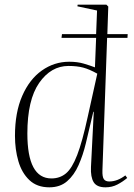

<svg xmlns="http://www.w3.org/2000/svg" viewBox="-20 -787 575 821"><path d="M191 14Q138 14 105.5 -17Q73 -48 58.5 -98Q44 -148 44 -206Q44 -306 75 -377Q106 -448 159 -485.5Q212 -523 276 -523Q311 -523 338 -515Q365 -507 386 -499L391 -625H243L245 -641H391L395 -742L311 -760L312 -767H435L443 -759L439 -641H526L525 -625H438L418 -59Q417 -31 424 -21Q431 -11 447 -11Q482 -11 516 -37L524 -26Q505 -10 482 2Q459 14 431 14Q394 14 380.5 -8Q367 -30 369 -73L381 -309H379L347 -174Q335 -124 316 -81Q297 -38 267 -12Q237 14 191 14ZM200 -24Q236 -24 262 -45.5Q288 -67 310 -124Q332 -181 355 -287L396 -472Q362 -491 335.5 -498Q309 -505 273 -505Q198 -505 147.5 -432.5Q97 -360 97 -216Q97 -24 200 -24Z"/></svg>

Font: Display Extralight
Style: Italic
Weight: 200
Italic angle: -2°
Designer: Latin by Veronika Burian and Jose Scaglione. Greek by Irene Vlachou. Cyrillic by Vera Evstafieva
Foundry: TypeTogether
Version: Version 3.002